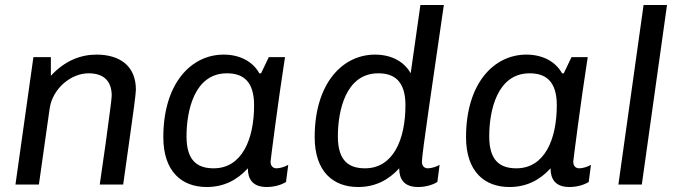

<svg xmlns="http://www.w3.org/2000/svg" viewBox="-20 -740 2722 770"><path d="M367 -521C304 -521 240 -497 184 -436V-511H114L42 0H136L179 -304C190 -384 264 -446 335 -446C391 -446 428 -420 428 -356C428 -340 415 -253 404 -167L380 0H474L499 -178C512 -268 525 -364 525 -380C525 -478 458 -521 367 -521Z M877 -521C746 -521 635 -405 635 -190C635 -52 709 10 809 10C878 10 931 -18 974 -65C974 -24 991 10 1050 10C1086 10 1114 -2 1127 -10L1136 -79C1125 -72 1104 -65 1089 -65C1076 -65 1065 -73 1065 -92C1065 -95 1095 -332 1123 -511H1058L1027 -446H1020C996 -490 946 -521 877 -521ZM890 -446C955 -446 999 -414 999 -318C999 -179 949 -65 837 -65C770 -65 728 -97 728 -193C728 -295 759 -446 890 -446Z M1760 -720H1666L1627 -446C1603 -490 1553 -521 1484 -521C1353 -521 1242 -405 1242 -190C1242 -52 1316 10 1416 10C1485 10 1538 -18 1581 -65C1581 -24 1598 10 1657 10C1693 10 1721 -2 1734 -10L1743 -79C1732 -72 1711 -65 1696 -65C1683 -65 1672 -73 1672 -92C1672 -121 1717 -424 1760 -720ZM1497 -446C1562 -446 1606 -414 1606 -318C1606 -179 1556 -65 1444 -65C1377 -65 1335 -97 1335 -193C1335 -295 1366 -446 1497 -446Z M2091 -521C1960 -521 1849 -405 1849 -190C1849 -52 1923 10 2023 10C2092 10 2145 -18 2188 -65C2188 -24 2205 10 2264 10C2300 10 2328 -2 2341 -10L2350 -79C2339 -72 2318 -65 2303 -65C2290 -65 2279 -73 2279 -92C2279 -95 2309 -332 2337 -511H2272L2241 -446H2234C2210 -490 2160 -521 2091 -521ZM2104 -446C2169 -446 2213 -414 2213 -318C2213 -179 2163 -65 2051 -65C1984 -65 1942 -97 1942 -193C1942 -295 1973 -446 2104 -446Z M2655 -720H2561L2460 0H2554Z"/></svg>

Font: Chivo
Style: Italic
Weight: 400
Italic angle: -8°
Designer: Hector Gatti
Foundry: Omnibus-Type
Version: Version 1.003;PS 001.003;hotconv 1.0.70;makeotf.lib2.5.58329